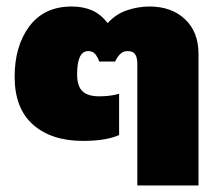

<svg xmlns="http://www.w3.org/2000/svg" viewBox="-20 -570 685 590"><path d="M402 0V-373Q402 -393 395.5 -403Q389 -413 372 -413Q359 -413 349.5 -404Q340 -395 334 -381H285Q280 -395 272.5 -404Q265 -413 251 -413Q217 -413 217 -342Q217 -305 233.5 -289.5Q250 -274 285 -274Q301 -274 317.5 -276Q334 -278 346 -282V-155Q305 -137 235 -137Q138 -137 81.5 -187Q25 -237 25 -334Q25 -429 70.5 -489.5Q116 -550 200 -550Q235 -550 262 -538.5Q289 -527 311 -499Q336 -527 370.5 -538.5Q405 -550 439 -550Q507 -550 548.5 -511Q590 -472 590 -404V0Z"/></svg>

Font: Kanit
Style: Bold
Weight: 700
Designer: Katatrad Team
Foundry: CadsonDemak
Version: Version 2.000; ttfautohint (v1.8.3)